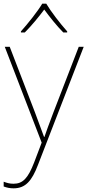

<svg xmlns="http://www.w3.org/2000/svg" viewBox="-26 -783 476 1046"><path d="M226 -763H204C180 -722 125 -653 88 -612V-606H109C146 -643 187 -693 215 -731C243 -693 282 -643 319 -606H340V-612C303 -653 250 -722 226 -763ZM0 -528 201 -6 160 102C127 187 99 218 48 218C27 218 13 214 -6 207V233C13 240 29 243 48 243C113 243 148 202 181 115L430 -528H403L264 -168C241 -108 226 -66 216 -37H214C204 -65 188 -108 164 -172L27 -528Z"/></svg>

Font: Noto Sans Arabic UI Th
Style: Regular
Weight: 100
Designer: Monotype Design Team, Nadine Chahine and Nizar Qandah
Foundry: Monotype Imaging Inc.
Version: Version 2.010